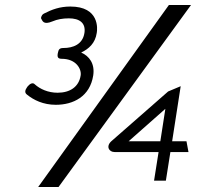

<svg xmlns="http://www.w3.org/2000/svg" viewBox="-20 -672 785 764"><path d="M89 -327C79 -313 77 -303 88 -295C114 -274 152 -255 202 -255C272 -255 338 -288 351 -372C358 -419 335 -449 303 -463C333 -477 359 -500 365 -541C368 -557 376 -646 260 -646C218 -646 186 -634 155 -618C149 -615 145 -610 143 -600C149 -590 151 -571 189 -587C208 -595 229 -599 254 -599C296 -599 322 -581 316 -541C309 -495 270 -481 233 -481C217 -481 213 -476 210 -460C207 -444 211 -438 226 -438C283 -438 305 -397 301 -372C294 -326 258 -303 209 -303C171 -303 139 -318 119 -336C110 -346 98 -338 89 -327ZM132 72H213L740 -652H652ZM423 -110C401 -90 413 -67 436 -67H611L593 47H640L658 -67H730L722 -110H665L699 -329L649 -308ZM492 -110 638 -239 618 -110Z"/></svg>

Font: Charger Pro
Style: ExtObl
Weight: 400
Designer: Jasper
Foundry: Cannot Into Space Fonts
Version: Version 1.09